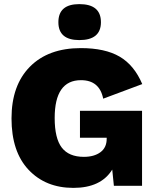

<svg xmlns="http://www.w3.org/2000/svg" viewBox="-20 -904 762 934"><path d="M366 -709Q264 -709 264 -796Q264 -884 366 -884Q471 -884 471 -796Q471 -709 366 -709ZM369 -234V-365H671V0H534L526 -79Q471 10 337 10Q202 10 119 -78Q36 -166 36 -328Q36 -489 125.5 -579.5Q215 -670 373 -670Q491 -670 562 -628.5Q633 -587 672 -495L482 -424Q464 -514 374 -514Q246 -514 246 -330Q246 -231 280.5 -186Q315 -141 388 -141Q438 -141 468.5 -163.5Q499 -186 499 -229V-234Z"/></svg>

Font: Elaine Sans ExtraBold
Style: Regular
Weight: 800
Designer: Wei Huang
Foundry: Wei Huang
Version: Version 2.001;December 24, 2019;FontCreator 12.0.0.2547 64-b